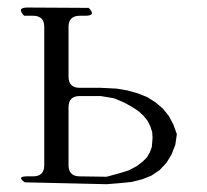

<svg xmlns="http://www.w3.org/2000/svg" viewBox="-20 -506 540 502"><path d="M44.9 -29.3Q22.5 -44.9 50.8 -44.9H66.4Q95.7 -44.9 95.7 -74.2V-435.5Q95.7 -464.8 66.4 -464.8H43Q22.5 -486.3 51.8 -486.3L211.9 -485.4Q232.4 -464.8 203.1 -464.8H188.5Q159.2 -464.8 159.2 -435.5V-305.7Q159.2 -276.4 188.5 -276.4H243.2L284.2 -274.4L313.5 -269.5L340.8 -261.7L365.2 -252L386.7 -238.3L406.2 -221.7L421.9 -202.1L433.6 -179.7L442.4 -155.3L438.5 -127.9L428.7 -102.5L415 -80.1L397.5 -61.5L376 -46.9L351.6 -37.1L324.2 -30.3L294.9 -27.3L258.8 -24.4ZM243.2 -254.9H188.5Q159.2 -254.9 159.2 -225.6V-74.2Q159.2 -44.9 188.5 -44.9L258.8 -43.9L291 -52.7L316.4 -60.5L336.9 -71.3L352.5 -83L364.3 -94.7L372.1 -108.4L377 -122.1L378.9 -145.5L377.9 -161.1L373 -175.8L366.2 -189.5L356.4 -202.1L342.8 -214.8L325.2 -226.6L303.7 -238.3L278.3 -249Z"/></svg>

Font: B2 Hana
Style: Regular
Weight: 500
Version: 2020-08-05; (max)